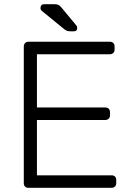

<svg xmlns="http://www.w3.org/2000/svg" viewBox="-20 -900 632 920"><path d="M537 -37V-22Q537 -12 530.5 -6Q524 0 514 0H116Q106 0 100 -6Q94 -12 94 -22V-677Q94 -687 100 -693.5Q106 -700 116 -700H506Q517 -700 523 -694Q529 -688 529 -677V-662Q529 -652 522.5 -646Q516 -640 506 -640H157V-385H484Q495 -385 501 -379Q507 -373 507 -362V-347Q507 -337 500.5 -331Q494 -325 484 -325H157V-60H514Q525 -60 531 -54Q537 -48 537 -37ZM350 -766Q350 -750 334 -750H319Q308 -750 302 -752Q296 -754 288 -760L179 -849Q174 -854 174 -861Q174 -880 193 -880H239Q253 -880 260 -876.5Q267 -873 276 -862L345 -779Q350 -774 350 -766Z"/></svg>

Font: Rubik
Style: Regular
Weight: 300
Designer: Hubert & Fischer
Foundry: Hubert & Fischer
Version: Version 1.100